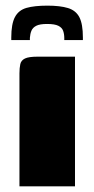

<svg xmlns="http://www.w3.org/2000/svg" viewBox="-20 -661 335 681"><path d="M49 0Q49 -100 49 -200.5Q49 -301 49 -401Q49 -420 52 -433.5Q55 -447 68.5 -453.5Q82 -460 113 -460H246V0ZM20 -519V-528Q20 -576 33 -600.5Q46 -625 74 -633Q102 -641 148 -641Q193 -641 221 -632.5Q249 -624 261.5 -600Q274 -576 274 -528V-519H208V-526Q208 -540 204 -551.5Q200 -563 187 -569.5Q174 -576 147 -576Q121 -576 108.5 -569.5Q96 -563 91.5 -552Q87 -541 86 -527V-519Z"/></svg>

Font: Genos Thin ExtraBold
Style: Regular
Weight: 800
Version: Version 1.010